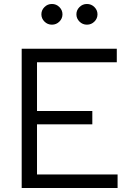

<svg xmlns="http://www.w3.org/2000/svg" viewBox="-20 -945 659 965"><path d="M89 0V-700H567V-632H166V-387H444V-320H166V-68H571V0ZM241 -821Q219 -821 203.5 -836.5Q188 -852 188 -873Q188 -894 203.5 -909.5Q219 -925 241 -925Q263 -925 278.5 -909.5Q294 -894 294 -873Q294 -852 278.5 -836.5Q263 -821 241 -821ZM417 -821Q395 -821 379.5 -836.5Q364 -852 364 -873Q364 -894 379.5 -909.5Q395 -925 417 -925Q439 -925 454.5 -909.5Q470 -894 470 -873Q470 -852 454.5 -836.5Q439 -821 417 -821Z"/></svg>

Font: Red Hat Text
Style: Regular
Weight: 400
Designer: Pentagram, MCKL
Foundry: MCKL
Version: Version 1.030